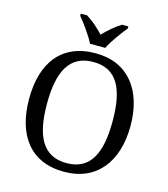

<svg xmlns="http://www.w3.org/2000/svg" viewBox="-134 -1035 1009 1150"><g transform="rotate(15 371.0 -460.5)"><path d="M323 -771H418C439 -816 487 -880 518 -918V-931H479C441 -908 400 -872 370 -840C340 -872 300 -908 262 -931H223V-918C254 -880 302 -816 323 -771ZM371 10C573 10 685 -137 685 -358C685 -580 573 -725 372 -725C159 -725 56 -580 56 -359C56 -137 159 10 371 10ZM371 -44C223 -44 167 -160 167 -358C167 -556 223 -671 372 -671C520 -671 574 -556 574 -358C574 -160 520 -44 371 -44Z"/></g></svg>

Font: Noto Serif Thai
Style: Regular
Weight: 400
Designer: Monotype Design Team
Foundry: Monotype Imaging Inc.
Version: Version 1.901